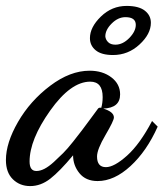

<svg xmlns="http://www.w3.org/2000/svg" viewBox="-46 -582 553 649"><path d="M360 -263Q360 -217 303 -215Q339 -204 339 -185Q339 -174 310.5 -125.5Q282 -77 282 -53Q282 -17 312 -17Q340 -17 383.5 -56Q427 -95 468 -173L487 -154Q450 -71 395 -20.5Q340 30 284 30Q244 30 222.5 3.5Q201 -23 201 -57Q156 -3 124 22Q92 47 56 47Q21 47 -2.5 24Q-26 1 -26 -41Q-26 -99 15 -170Q56 -241 123.5 -292Q191 -343 257 -343Q301 -343 330.5 -320.5Q360 -298 360 -263ZM284 -213Q287 -218 292 -218H294L296 -217Q301 -233 301 -254Q301 -306 259 -306Q193 -306 123.5 -208Q54 -110 54 -36Q54 -4 77 -4Q90 -4 104.5 -11.5Q119 -19 136 -34.5Q153 -50 167.5 -64.5Q182 -79 201 -103Q220 -127 231 -141.5Q242 -156 260 -180.5Q278 -205 284 -213ZM382 -562Q423 -562 443.5 -546Q464 -530 464 -505Q464 -467 425.5 -431.5Q387 -396 336 -396Q297 -396 277.5 -412Q258 -428 258 -453Q258 -490 295 -526Q332 -562 382 -562ZM378 -524Q353 -524 331.5 -502.5Q310 -481 310 -459Q311 -448 319.5 -439.5Q328 -431 344 -431Q369 -431 391 -453.5Q413 -476 413 -498Q413 -524 378 -524Z"/></svg>

Font: Dancing Script
Style: Bold
Weight: 700
Designer: Pablo Impallari
Foundry: Pablo Impallari. www.impallari.com Igino Marini. www.ikern.com
Version: Version 1.002